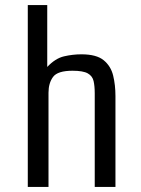

<svg xmlns="http://www.w3.org/2000/svg" viewBox="-20 -740 557 760"><path d="M437 0H355V-371Q355 -399 350.5 -419Q346 -439 327.5 -449.5Q309 -460 267 -460Q208 -460 190 -435.5Q172 -411 172 -373V0H90V-720H167V-475Q199 -509 233.5 -517Q268 -525 302 -525Q362 -525 390.5 -501.5Q419 -478 428 -440.5Q437 -403 437 -360Z"/></svg>

Font: Strait
Style: Regular
Weight: 400
Designer: Eduardo Rodriguez Tunni
Foundry: Eduardo Rodriguez Tunni
Version: Version 1.002; ttfautohint (v1.8.4.7-5d5b);gftools[0.9.23]